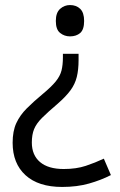

<svg xmlns="http://www.w3.org/2000/svg" viewBox="-20 -562 474 760"><path d="M291 -349V-324Q291 -286 284 -257.5Q277 -229 259 -204.5Q241 -180 209 -152Q169 -118 146.5 -95.5Q124 -73 115 -51Q106 -29 106 2Q106 52 138.5 79.5Q171 107 232 107Q282 107 319.5 94.5Q357 82 391 66L419 131Q380 151 332.5 164.5Q285 178 226 178Q132 178 81 131.5Q30 85 30 3Q30 -43 44.5 -74.5Q59 -106 86 -133Q113 -160 148 -189Q183 -218 200.5 -239.5Q218 -261 223.5 -283Q229 -305 229 -335V-349ZM313 -479Q313 -445 297.5 -431.5Q282 -418 257 -418Q235 -418 218 -431.5Q201 -445 201 -479Q201 -512 218 -527Q235 -542 257 -542Q282 -542 297.5 -527Q313 -512 313 -479Z"/></svg>

Font: Noto Sans Balinese
Style: Regular
Weight: 400
Designer: Aditya Bayu, David Williams
Foundry: David Williams
Version: Version 2.003